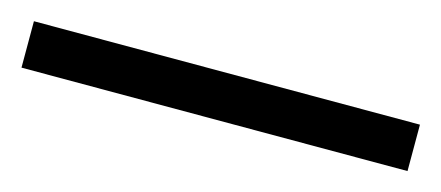

<svg xmlns="http://www.w3.org/2000/svg" viewBox="-62 2 508 221"><g transform="rotate(15 192.0 112.5)"><path d="M-37.9 85H422.1V140.3H-37.9Z"/></g></svg>

Font: Karma Variable Light
Style: Regular
Weight: 300
Designer: Joana Correia
Foundry: Indian Type Foundry
Version: Version 3.000